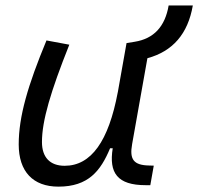

<svg xmlns="http://www.w3.org/2000/svg" viewBox="-20 -676 729 706"><path d="M194.8 10.3C304.7 10.3 350.1 -47.4 384.8 -130.9H394.5C379.9 -40 411.6 4.9 515.6 4.9H532.7L545.4 -66.9L528.8 -67.4C471.7 -68.4 455.6 -89.4 465.8 -146L522 -461.9C615.2 -487.3 670.9 -551.3 689 -655.8H600.1C586.9 -578.1 545.4 -533.7 475.6 -522.5L445.8 -517.6H445.3L413.1 -336.4V-336.9C379.4 -157.2 315.4 -66.4 217.8 -66.4C164.1 -66.4 134.3 -97.2 134.3 -153.8C134.3 -231.9 166 -338.9 234.9 -511.7L150.9 -527.3C82.5 -362.3 48.8 -248 48.8 -145C48.8 -45.4 101.1 10.3 194.8 10.3Z"/></svg>

Font: Cascadia Code PL SemiLight
Style: Italic
Weight: 350
Italic angle: -10°
Monospace: yes
Designer: Aaron Bell
Foundry: Saja Typeworks
Version: Version 2404.023